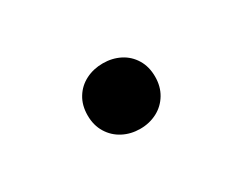

<svg xmlns="http://www.w3.org/2000/svg" viewBox="-40 -611 701 553"><g transform="rotate(-30 310.0 -334.0)"><path d="M197.7 -334.4Q197.7 -368 212.8 -392.4Q227.8 -416.9 253.5 -429.9Q279.1 -442.9 310.4 -442.9Q341.2 -442.9 366.8 -429.9Q392.2 -416.9 407.1 -392.3Q422 -367.8 422 -334.5Q422 -301.9 407.1 -277.1Q392.2 -252.2 366.8 -238.8Q341.2 -225.4 310.4 -225.4Q279.1 -225.4 253.5 -238.8Q227.8 -252.2 212.8 -276.9Q197.7 -301.5 197.7 -334.4Z"/></g></svg>

Font: Monaspace Xenon Var ExtraLight
Style: Regular
Weight: 200
Designer: Riley Cran and the Lettermatic Team
Version: Version 1.200 (Monaspace Xenon Var)